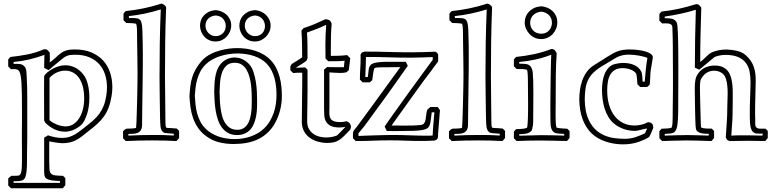

<svg xmlns="http://www.w3.org/2000/svg" viewBox="-20 -756 4226 1049"><path d="M255.9 -95.2Q259.8 -91.3 268.6 -86.2Q277.3 -81.1 288.6 -76.4Q299.8 -71.8 312.7 -68.6Q325.7 -65.4 337.9 -65.4Q361.8 -65.4 380.6 -77.4Q399.4 -89.4 412.6 -110.1Q425.8 -130.9 432.9 -158.7Q439.9 -186.5 439.9 -217.8Q439.9 -255.9 432.1 -284.4Q424.3 -313 410.4 -332Q396.5 -351.1 377.4 -360.6Q358.4 -370.1 335.9 -370.1Q313.5 -370.1 291.3 -360.4Q269 -350.6 250.5 -330.6V-99.1ZM221.2 -97.7Q221.2 -137.7 220.9 -177.5Q220.7 -217.3 220.7 -257.3Q220.7 -277.3 220.9 -297.1Q221.2 -316.9 221.2 -336.9Q221.2 -342.3 226.3 -348.4Q231.4 -354.5 238.5 -360.4Q245.6 -366.2 252.7 -370.8Q259.8 -375.5 263.7 -377.9Q300.8 -399.4 337.4 -399.4Q363.8 -399.4 388.4 -387.7Q413.1 -376 433.6 -351.1Q442.9 -340.3 449.5 -325.7Q456.1 -311 460.2 -294.2Q464.4 -277.3 466.3 -259.3Q468.3 -241.2 468.3 -223.1Q468.3 -198.2 465.1 -175.3Q461.9 -152.3 456.1 -134.3Q450.7 -117.2 441.9 -98.9Q433.1 -80.6 418 -68.4Q377.9 -36.6 334.5 -36.6Q305.2 -36.6 278.1 -49.3Q251 -62 227.5 -85.4ZM249 15.6V127Q249 153.8 250.2 169.2Q251.5 184.6 258.8 192.4Q266.1 200.2 281.2 202.1Q296.4 204.1 324.2 204.6Q330.1 211.4 336.9 217.3V255.9Q333 260.3 329.8 264.4Q326.7 268.6 322.8 272.5H40L24.9 257.3V218.8Q28.8 214.8 33 211.7Q37.1 208.5 41.5 204.6Q50.8 204.6 59.8 204.6Q68.8 204.6 78.6 203.6Q85.9 203.1 90.1 198Q94.2 192.9 96.4 181.6Q98.6 170.4 99.4 152.3Q100.1 134.3 100.1 107.9Q100.1 87.9 99.9 62.7Q99.6 37.6 99.6 6.3Q99.6 -14.6 99.6 -33Q99.6 -51.3 99.9 -68.6Q100.1 -85.9 100.1 -102.8Q100.1 -119.6 100.1 -137.7Q100.1 -194.3 99.6 -234.1Q99.1 -273.9 97.4 -300.5Q95.7 -327.1 92.8 -342.8Q89.8 -358.4 85.2 -366.2Q80.6 -374 74 -376.2Q67.4 -378.4 58.1 -378.4Q52.7 -378.4 48.3 -378.2Q43.9 -377.9 40 -377.9L24.9 -393.1V-431.2Q27.8 -435.1 30.8 -438.2Q33.7 -441.4 36.6 -444.8Q84 -449.7 129.4 -458.5Q174.8 -467.3 218.8 -486.3Q222.2 -486.3 225.6 -486.6Q229 -486.8 232.4 -486.8Q240.7 -481.9 244.1 -477.8Q247.6 -473.6 252 -468.3V-457.5Q252 -452.6 252 -451.2Q252 -449.7 252.2 -448.5Q252.4 -447.3 252.4 -445.8Q252.4 -444.3 252.4 -439.5V-428.7L251 -414.6Q257.3 -418.5 265.4 -425Q273.4 -431.6 280.8 -438.2Q288.1 -444.8 293.5 -449.7Q298.8 -454.6 298.8 -454.6Q308.6 -462.9 317.4 -468.8Q326.2 -474.6 336.4 -478.5Q346.7 -482.4 359.4 -484.1Q372.1 -485.8 388.7 -485.8Q440.9 -485.8 479.5 -469.5Q518.1 -453.1 543.5 -425.3Q568.8 -397.5 581.3 -359.9Q593.8 -322.3 593.8 -279.8Q593.8 -255.4 589.4 -229.5Q583.5 -194.3 573.2 -167.7Q563 -141.1 547.6 -119.6Q532.2 -98.1 511.2 -78.9Q490.2 -59.6 462.9 -39.1Q447.8 -27.3 430.2 -13.2Q412.6 1 394.5 10.3Q377.4 19 358.6 22.7Q339.8 26.4 320.8 26.4Q311.5 26.4 299.3 24.7Q287.1 22.9 275.9 21.2Q264.6 19.5 256.6 17.8Q248.5 16.1 247.6 16.1H247.1Q247.6 16.1 249 16.6Q252 17.6 254.4 18.1ZM242.2 -16.6Q260.7 -10.3 280.5 -6.3Q300.3 -2.4 320.8 -2.4Q341.3 -2.4 358.2 -7.8Q375 -13.2 389.9 -22Q404.8 -30.8 418.5 -41.5Q432.1 -52.2 446.3 -63Q470.2 -81.5 489.3 -98.4Q508.3 -115.2 522.5 -134.5Q536.6 -153.8 546.1 -177.5Q555.7 -201.2 560.5 -232.9Q562.5 -244.6 563.5 -256.3Q564.5 -268.1 564.5 -279.3Q564.5 -315.4 554.4 -347.7Q544.4 -379.9 523.2 -404.1Q502 -428.2 469 -442.6Q436 -457 389.6 -457Q376.5 -457 366.5 -455.8Q356.4 -454.6 348.4 -451.7Q340.3 -448.7 333.3 -444.3Q326.2 -439.9 318.4 -433.1Q306.2 -422.9 294.2 -413.1Q282.2 -403.3 269.5 -393.1Q263.7 -388.2 257.8 -382.6Q252 -377 245.1 -373Q239.3 -376 233.2 -378.9Q227.1 -381.8 221.2 -384.8Q221.7 -402.8 221.9 -420.7Q222.2 -438.5 222.7 -456.1Q181.2 -440.9 139.9 -431.2Q98.6 -421.4 54.2 -417.5V-407.2H72.8Q92.8 -407.2 103 -401.6Q113.3 -396 118.2 -387Q123 -377.9 124 -366.9Q125 -356 125.5 -345.2Q127.4 -314 128.2 -283Q128.9 -252 128.9 -221.2V4.9Q128.4 35.6 127.9 65.9Q127.4 96.2 127.4 127Q127.4 138.2 127 153.1Q126.5 168 124.8 182.1Q123 196.3 119.6 207.8Q116.2 219.2 110.4 224.1Q103.5 230 92.8 231.9Q82 233.9 70.8 233.9H54.2V243.2H307.6V232.9Q299.8 232.4 287.1 231.9Q274.4 231.4 261.7 229.5Q249 227.5 238.8 222.7Q228.5 217.8 224.6 208Q222.2 200.7 221.7 192.4Q221.2 184.1 221.2 176.8V-3.9Z M958.5 -41V-2Q954.6 2.4 951.4 6.6Q948.2 10.7 944.3 14.6Q911.1 12.7 878.7 12Q846.2 11.2 813 11.2Q776.4 11.2 740.2 12Q704.1 12.7 667.5 14.6L652.3 -0.5V-39.1Q657.7 -43.9 662.8 -48.6Q668 -53.2 676.3 -53.2Q681.6 -53.2 688.7 -53.5Q695.8 -53.7 702.4 -54Q709 -54.2 714.8 -55.2Q720.7 -56.2 723.6 -57.6Q724.6 -66.4 725.6 -89.1Q726.6 -111.8 727.3 -141.4Q728 -170.9 729 -204.1Q730 -237.3 730.5 -267.1Q731 -296.9 731.2 -320.3Q731.4 -343.8 731.4 -353.5Q731.4 -361.3 731.2 -380.6Q731 -399.9 730.7 -424.6Q730.5 -449.2 730 -476.3Q729.5 -503.4 729.2 -526.6Q729 -549.8 728.8 -565.9Q728.5 -582 728.5 -585Q728.5 -588.4 728.3 -594.2Q728 -600.1 727.5 -606.2Q727.1 -612.3 726.1 -617.9Q725.1 -623.5 723.1 -626.5Q710.4 -628.9 696.8 -629.6Q683.1 -630.4 669.9 -630.4L654.8 -645.5V-681.6Q657.7 -685.5 660.6 -688.7Q663.6 -691.9 666.5 -695.3Q716.8 -700.7 764.2 -710.4Q811.5 -720.2 860.4 -735.8Q860.8 -736.3 862.3 -736.3Q864.7 -736.3 868.9 -734.4Q873 -732.4 877.2 -729.2Q881.3 -726.1 884.5 -722.2Q887.7 -718.3 887.7 -714.4V-712.9Q883.8 -618.2 882.6 -524.7Q881.3 -431.2 881.3 -336.4Q881.3 -328.6 881.6 -309.8Q881.8 -291 882.1 -266.6Q882.3 -242.2 882.6 -214.6Q882.8 -187 883.1 -162.4Q883.3 -137.7 883.5 -118.7Q883.8 -99.6 883.8 -91.3Q883.8 -81.5 884.5 -72.5Q885.3 -63.5 888.2 -58.6Q890.1 -57.6 891.8 -57.6Q893.6 -57.6 895 -57.1Q907.2 -57.1 920.4 -55.7Q933.6 -54.2 945.8 -53.7ZM887.2 -28.8Q888.2 -28.8 889.6 -28.6Q891.1 -28.3 892.6 -28.3Q879.9 -28.3 872.6 -33.4Q865.2 -38.6 861.6 -46.9Q857.9 -55.2 856.9 -65.2Q856 -75.2 855.5 -85Q855 -91.3 854.5 -109.9Q854 -128.4 853.8 -153.8Q853.5 -179.2 853 -207.8Q852.5 -236.3 852.3 -262.2Q852.1 -288.1 851.8 -307.9Q851.6 -327.6 851.6 -335.4Q851.6 -428.2 853 -520Q854.5 -611.8 858.4 -704.6Q814.9 -690.9 772 -681.9Q729 -672.9 684.1 -668L684.6 -657.2Q690.4 -657.7 695.3 -657.7Q700.2 -657.7 705.1 -657.7Q726.1 -657.7 736.8 -653.3Q747.6 -648.9 752.2 -634.8Q756.8 -620.6 757.8 -593.3Q758.8 -565.9 759.8 -519.5Q759.8 -513.2 760 -496.8Q760.3 -480.5 760.3 -462.4Q760.3 -444.3 760.3 -428Q760.3 -411.6 760.3 -405.3Q760.3 -394 760 -368.7Q759.8 -343.3 759.3 -310.5Q758.8 -277.8 758.3 -241.5Q757.8 -205.1 757.3 -172.1Q756.8 -139.2 756.6 -113.3Q756.3 -87.4 756.3 -75.7Q756.3 -55.2 749.3 -44.7Q742.2 -34.2 731.2 -29.8Q720.2 -25.4 707 -24.9Q693.8 -24.4 681.6 -24.4V-15.1Q716.3 -17.1 750.2 -17.8Q784.2 -18.6 818.8 -18.6Q846.7 -18.6 874 -18.1Q901.4 -17.6 929.2 -15.6L929.7 -25.4Z M1374.5 -700.7Q1390.6 -699.2 1405.8 -692.6Q1420.9 -686 1432.6 -675Q1444.3 -664.1 1451.4 -648.9Q1458.5 -633.8 1458.5 -615.2Q1458.5 -598.6 1451.7 -583Q1444.8 -567.4 1433.1 -555.4Q1421.4 -543.5 1406 -536.4Q1390.6 -529.3 1373 -529.3Q1353.5 -529.3 1337.6 -536.6Q1321.8 -543.9 1310.8 -556.2Q1299.8 -568.4 1293.7 -584Q1287.6 -599.6 1287.6 -616.2Q1287.6 -630.4 1292.5 -644.5Q1297.4 -658.7 1307.6 -670.4Q1317.9 -682.1 1333.3 -690.2Q1348.6 -698.2 1369.6 -700.2ZM1373 -671.4Q1361.8 -670.4 1351.8 -666.5Q1341.8 -662.6 1334 -655.5Q1326.2 -648.4 1321.8 -638.4Q1317.4 -628.4 1317.4 -615.7Q1317.4 -605 1321.5 -594.5Q1325.7 -584 1333 -576.2Q1340.3 -568.4 1350.6 -563.5Q1360.8 -558.6 1373.5 -558.6Q1386.7 -558.6 1397 -563.2Q1407.2 -567.9 1414.1 -575.7Q1420.9 -583.5 1424.3 -593.3Q1427.7 -603 1427.7 -613.3Q1427.7 -623.5 1424.3 -633.5Q1420.9 -643.6 1414.3 -651.6Q1407.7 -659.7 1397.5 -665Q1387.2 -670.4 1373 -671.4ZM1159.7 -700.7Q1175.3 -699.2 1190.2 -693.1Q1205.1 -687 1216.8 -676.5Q1228.5 -666 1235.8 -650.9Q1243.2 -635.7 1243.2 -616.7Q1243.2 -600.1 1236.6 -584.2Q1230 -568.4 1218.8 -556.2Q1207.5 -543.9 1191.9 -536.6Q1176.3 -529.3 1158.2 -529.3Q1138.7 -529.3 1122.8 -536.6Q1106.9 -543.9 1095.9 -556.2Q1085 -568.4 1078.9 -584Q1072.8 -599.6 1072.8 -616.2Q1072.8 -630.4 1077.6 -644.5Q1082.5 -658.7 1092.8 -670.4Q1103 -682.1 1118.4 -690.2Q1133.8 -698.2 1154.8 -700.2ZM1158.2 -671.4Q1147 -670.4 1137 -666.5Q1127 -662.6 1119.1 -655.5Q1111.3 -648.4 1106.9 -638.4Q1102.5 -628.4 1102.5 -615.7Q1102.5 -605 1106.7 -594.5Q1110.8 -584 1118.2 -576.2Q1125.5 -568.4 1135.7 -563.5Q1146 -558.6 1158.7 -558.6Q1171.9 -558.6 1182.1 -563.5Q1192.4 -568.4 1199.5 -576.2Q1206.5 -584 1210 -594Q1213.4 -604 1213.4 -614.7Q1213.4 -635.3 1200 -652.1Q1186.5 -668.9 1158.2 -671.4ZM1179.7 -255.9Q1180.2 -237.8 1180.9 -215.1Q1181.6 -192.4 1184.6 -169.2Q1187.5 -146 1193.1 -124Q1198.7 -102.1 1209.5 -85Q1220.2 -67.9 1236.3 -57.4Q1252.4 -46.9 1276.4 -46.9Q1295.4 -46.9 1308.6 -54.4Q1321.8 -62 1330.6 -74.5Q1339.4 -86.9 1344.2 -103.3Q1349.1 -119.6 1351.8 -137.2Q1354.5 -154.8 1355 -172.1Q1355.5 -189.5 1355.5 -204.1Q1355.5 -221.7 1355 -243.9Q1354.5 -266.1 1351.8 -289.6Q1349.1 -313 1343.3 -335Q1337.4 -356.9 1327.1 -374.5Q1316.9 -392.1 1301.3 -402.6Q1285.6 -413.1 1262.7 -413.1Q1232.9 -413.1 1216.3 -396.7Q1199.7 -380.4 1191.9 -356.2Q1184.1 -332 1182.1 -304.9Q1180.2 -277.8 1179.7 -255.9ZM1150.4 -254.4Q1150.9 -272 1151.6 -291.5Q1152.3 -311 1155.3 -330.6Q1158.2 -350.1 1164.3 -368.2Q1170.4 -386.2 1181.6 -401.4Q1197.3 -421.9 1218 -431.9Q1238.8 -441.9 1261.2 -441.9Q1282.7 -441.9 1303.2 -433.1Q1323.7 -424.3 1339.8 -406.7Q1355.5 -390.6 1364.3 -364.5Q1373 -338.4 1377.7 -309.8Q1382.3 -281.2 1383.5 -253.4Q1384.8 -225.6 1384.8 -205.6Q1384.8 -188 1384.3 -169.4Q1383.8 -150.9 1381.1 -132.6Q1378.4 -114.3 1373.3 -96.7Q1368.2 -79.1 1358.9 -63.5Q1345.2 -40 1323.2 -29.1Q1301.3 -18.1 1276.4 -18.1Q1247.1 -18.1 1226.6 -29.3Q1206.1 -40.5 1192.1 -59.6Q1178.2 -78.6 1170.2 -103Q1162.1 -127.4 1158 -153.6Q1153.8 -179.7 1152.3 -206.1Q1150.9 -232.4 1150.4 -254.4ZM1015.1 -231Q1017.1 -261.7 1020.3 -287.4Q1023.4 -313 1030.8 -335.7Q1038.1 -358.4 1050.8 -380.4Q1063.5 -402.3 1084 -425.8Q1093.8 -436.5 1106 -445.3Q1118.2 -454.1 1131.8 -461.2Q1145.5 -468.3 1159.9 -473.4Q1174.3 -478.5 1188 -481.9Q1208.5 -487.3 1230.7 -490.2Q1252.9 -493.2 1276.4 -493.2Q1301.8 -493.2 1327.4 -489.5Q1353 -485.8 1376.7 -477.8Q1400.4 -469.7 1421.4 -457.3Q1442.4 -444.8 1459 -427.2Q1477.5 -407.7 1489.3 -384.3Q1501 -360.8 1507.8 -335.4Q1514.6 -310.1 1517.3 -283.4Q1520 -256.8 1520 -231.4Q1520 -163.6 1492.2 -102.5Q1474.6 -64 1449.5 -38.3Q1424.3 -12.7 1394 2.7Q1363.8 18.1 1328.6 24.4Q1293.5 30.8 1255.9 30.8Q1216.3 30.8 1178.2 21.7Q1140.1 12.7 1106.9 -11.7Q1079.6 -31.7 1062.5 -56.6Q1045.4 -81.5 1035.4 -109.6Q1025.4 -137.7 1021 -168.5Q1016.6 -199.2 1015.1 -231ZM1044.4 -232.4Q1045.9 -208.5 1048.3 -184.8Q1050.8 -161.1 1056.6 -138.7Q1062.5 -116.2 1072.8 -95.2Q1083 -74.2 1100.1 -56.2Q1114.3 -41 1132.6 -29.8Q1150.9 -18.6 1171.6 -11Q1192.4 -3.4 1215.1 0.2Q1237.8 3.9 1261.2 3.9Q1284.2 3.9 1307.1 0.2Q1330.1 -3.4 1351.1 -11Q1372.1 -18.6 1390.9 -29.8Q1409.7 -41 1424.3 -55.7Q1442.9 -74.2 1455.3 -95.7Q1467.8 -117.2 1475.8 -140.6Q1483.9 -164.1 1487.3 -188.7Q1490.7 -213.4 1490.7 -238.3Q1490.7 -260.3 1488.3 -283.2Q1485.8 -306.2 1480 -328.1Q1474.1 -350.1 1463.9 -370.4Q1453.6 -390.6 1438 -407.2Q1424.3 -421.9 1406.5 -432.4Q1388.7 -442.9 1367.7 -450Q1346.7 -457 1323.7 -460.4Q1300.8 -463.9 1277.3 -463.9Q1252.4 -463.9 1228 -460Q1203.6 -456.1 1181.2 -448.7Q1158.7 -441.4 1139.2 -430.4Q1119.6 -419.4 1105 -405.3Q1086.4 -387.2 1075.2 -366.5Q1064 -345.7 1057.6 -323Q1051.3 -300.3 1048.3 -276.1Q1045.4 -252 1043.9 -227.5Z M1566.4 -372.1V-394Q1568.4 -397 1570.1 -400.1Q1571.8 -403.3 1573.7 -406.2Q1586.4 -414.6 1602.1 -423.8Q1617.7 -433.1 1630.9 -442.9Q1630.9 -480 1630.1 -516.1Q1629.4 -552.2 1627 -588.9Q1629.9 -592.8 1632.8 -595.9Q1635.7 -599.1 1638.7 -602.5Q1669.9 -612.3 1699 -624.5Q1728 -636.7 1757.8 -650.9Q1762.7 -650.4 1767.8 -649.7Q1772.9 -648.9 1777.6 -646.5Q1782.2 -644 1786.1 -639.2Q1790 -634.3 1792 -625.5Q1789.1 -593.3 1788.3 -561.5Q1787.6 -529.8 1787.6 -497.6V-450.7Q1810.1 -450.7 1832 -451.4Q1854 -452.1 1876.5 -455.1Q1885.3 -446.8 1893.6 -438Q1891.6 -421.4 1889.6 -405Q1887.7 -388.7 1885.3 -372.1Q1881.8 -369.1 1878.7 -366.2Q1875.5 -363.3 1871.6 -360.4H1870.1Q1855 -357.4 1839.4 -357.4Q1824.2 -357.4 1809.3 -358.6Q1794.4 -359.9 1779.8 -360.4V-163.6Q1779.8 -159.2 1779.5 -153.8Q1779.3 -148.4 1779.3 -142.6Q1779.3 -128.9 1781.5 -118.9Q1783.7 -108.9 1790.3 -102.3Q1796.9 -95.7 1808.6 -92.3Q1820.3 -88.9 1838.9 -88.9Q1847.7 -88.9 1856.4 -90.3Q1865.2 -91.8 1874 -93.8Q1880.4 -90.8 1884.3 -88.1Q1888.2 -85.4 1890.4 -82.5Q1892.6 -79.6 1894.3 -75.7Q1896 -71.8 1897.9 -65.9Q1897 -61.5 1896 -57.1Q1895 -52.7 1894 -48.3Q1874.5 -27.3 1860.4 -13.4Q1846.2 0.5 1833 9Q1819.8 17.6 1804.7 21.2Q1789.6 24.9 1767.6 24.9Q1743.2 24.9 1718.5 18.3Q1693.8 11.7 1673.8 -2.2Q1653.8 -16.1 1641.4 -38.3Q1628.9 -60.5 1628.9 -91.8Q1628.9 -97.2 1629.2 -113.8Q1629.4 -130.4 1629.6 -152.6Q1629.9 -174.8 1630.1 -199.5Q1630.4 -224.1 1630.6 -245.4Q1630.9 -266.6 1631.1 -281.7Q1631.3 -296.9 1631.3 -299.8V-358.4Q1636.7 -358.4 1631.3 -358.6Q1626 -358.9 1618.7 -358.9Q1609.4 -358.9 1600.3 -358.4Q1591.3 -357.9 1581.5 -356.9ZM1647.5 -387.7Q1653.3 -380.9 1660.2 -375V-254.4Q1660.2 -249.5 1659.9 -237.1Q1659.7 -224.6 1659.7 -208.3Q1659.7 -191.9 1659.2 -173.8Q1658.7 -155.8 1658.7 -139.4Q1658.7 -123 1658.4 -110.6Q1658.2 -98.1 1658.2 -93.3Q1658.2 -69.3 1667.5 -52.5Q1676.8 -35.6 1691.4 -25.1Q1706.1 -14.6 1724.6 -9.8Q1743.2 -4.9 1761.7 -4.9Q1793.9 -4.9 1821.8 -16.1Q1834 -27.3 1845 -39.3Q1856 -51.3 1867.2 -63Q1852.1 -59.6 1835.4 -59.6Q1803.2 -59.6 1786.1 -68.6Q1769 -77.6 1761 -92.3Q1752.9 -106.9 1751.7 -125.2Q1750.5 -143.6 1750.5 -162.1V-375.5Q1754.4 -379.4 1758.5 -382.6Q1762.7 -385.7 1767.1 -389.6Q1791 -389.2 1814.2 -388.9Q1837.4 -388.7 1858.9 -388.7Q1859.9 -396.5 1860.1 -400.1Q1860.4 -403.8 1860.6 -406.5Q1860.8 -409.2 1861.3 -412.8Q1861.8 -416.5 1862.8 -424.3Q1840.3 -421.9 1818.1 -421.6Q1795.9 -421.4 1773.4 -421.4L1758.3 -436.5Q1758.3 -455.1 1758.1 -473.4Q1757.8 -491.7 1757.8 -510.3Q1757.8 -538.1 1758.8 -565.4Q1759.8 -592.8 1762.2 -620.6Q1735.8 -607.9 1710.2 -597.7Q1684.6 -587.4 1657.2 -578.1Q1659.7 -542.5 1659.9 -507.8Q1660.2 -473.1 1660.2 -438Q1658.7 -434.6 1657.5 -431.4Q1656.2 -428.2 1654.8 -424.8Q1641.1 -413.6 1625.7 -404.3Q1610.4 -395 1595.7 -385.7Z M2331.5 -171.4H2371.6Q2374.5 -167 2377.7 -162.6Q2380.9 -158.2 2383.8 -153.8Q2383.3 -150.4 2382.6 -140.6Q2381.8 -130.9 2380.9 -118.2Q2379.9 -105.5 2378.7 -90.8Q2377.4 -76.2 2376.5 -63.5Q2375.5 -50.8 2374.8 -41Q2374 -31.2 2373.5 -27.8Q2373 -21.5 2373.3 -15.4Q2373.5 -9.3 2372.3 -4.2Q2371.1 1 2367.4 4.9Q2363.8 8.8 2355.5 11.7Q2336.4 13.2 2317.4 13.7Q2298.3 14.2 2279.8 14.2Q2237.3 14.2 2195.6 12.5Q2153.8 10.7 2110.8 10.7Q2064 10.7 2017.6 12.7Q1971.2 14.6 1923.8 14.6L1908.7 -0.5Q1908.7 -5.9 1908.4 -11.5Q1908.2 -17.1 1908.2 -22.5Q1908.2 -37.1 1915 -45.4Q1921.9 -53.7 1929.2 -63Q1932.1 -66.9 1942.9 -81.5Q1953.6 -96.2 1969.2 -117.4Q1984.9 -138.7 2004.2 -165Q2023.4 -191.4 2043.5 -219Q2063.5 -246.6 2083.3 -273.7Q2103 -300.8 2119.9 -324Q2136.7 -347.2 2149.2 -364.3Q2161.6 -381.3 2167 -389.2Q2139.2 -389.2 2111.8 -388.7Q2084.5 -388.2 2056.2 -388.2Q2047.9 -388.2 2039.1 -387.2Q2030.3 -386.2 2023.9 -382.3Q2026.9 -385.3 2027.8 -386.7Q2024.4 -381.8 2022.2 -373Q2020 -364.3 2018.6 -354.2Q2017.1 -344.2 2016.1 -334.5Q2015.1 -324.7 2013.7 -317.9Q2010.3 -314.9 2007.1 -312Q2003.9 -309.1 2000 -306.2H1961.4L1946.3 -321.3Q1946.3 -350.1 1948.2 -378.2Q1950.2 -406.2 1950.2 -435.1Q1950.2 -440.4 1950.2 -445.3Q1950.2 -450.2 1949.7 -455.6Q1950.7 -458 1951.4 -460Q1952.1 -461.9 1953.1 -464.4L1957.5 -468.8Q1960.9 -470.2 1964.1 -471.4Q1967.3 -472.7 1970.7 -474.1Q2036.1 -474.1 2100.1 -472.2Q2164.1 -470.2 2229.5 -470.2Q2262.7 -470.2 2295.4 -471.4Q2328.1 -472.7 2360.8 -473.6Q2366.7 -466.8 2373.5 -460.9Q2373.5 -453.6 2373.8 -446.5Q2374 -439.5 2374 -432.1Q2374 -428.2 2373.8 -423.8Q2373.5 -419.4 2371.6 -417Q2371.1 -416.5 2365 -408.4Q2358.9 -400.4 2350.3 -388.7Q2341.8 -377 2331.5 -363.3Q2321.3 -349.6 2312.3 -337.9Q2303.2 -326.2 2297.1 -317.9Q2291 -309.6 2290 -308.1Q2285.6 -302.2 2275.9 -288.6Q2266.1 -274.9 2253.2 -257.1Q2240.2 -239.3 2225.3 -218.5Q2210.4 -197.8 2195.6 -176.8Q2180.7 -155.8 2166.7 -136.5Q2152.8 -117.2 2142.3 -102.5Q2131.8 -87.9 2125.7 -79.1Q2119.6 -70.3 2120.1 -70.3Q2133.3 -70.3 2141.1 -70.3Q2148.9 -70.3 2155.8 -70.1Q2162.6 -69.8 2170.7 -69.8Q2178.7 -69.8 2191.9 -69.8Q2213.9 -69.8 2235.8 -70.3Q2257.8 -70.8 2278.3 -73.2Q2292 -74.7 2297.6 -83Q2303.2 -91.3 2305.4 -103.3Q2307.6 -115.2 2308.8 -129.6Q2310.1 -144 2314.9 -157.2ZM2338.9 -142.1Q2335 -118.2 2333.5 -101.1Q2332 -84 2327.9 -72.8Q2323.7 -61.5 2314.2 -54.9Q2304.7 -48.3 2285.2 -45.2Q2265.6 -42 2233.2 -41Q2200.7 -40 2150.4 -40Q2136.2 -40 2123 -40Q2109.9 -40 2093.3 -40.5Q2090.3 -46.4 2087.4 -52.5Q2084.5 -58.6 2081.5 -64.5Q2085.4 -70.8 2097.2 -87.9Q2108.9 -105 2126.2 -128.9Q2143.6 -152.8 2164.3 -182.1Q2185.1 -211.4 2207 -241.7Q2229 -272 2250.7 -301.8Q2272.5 -331.5 2291 -356.9Q2309.6 -382.3 2323.5 -401.4Q2337.4 -420.4 2344.2 -429.2V-444.3Q2314.5 -443.4 2285.2 -442.1Q2255.9 -440.9 2226.1 -440.9Q2164.1 -440.9 2102.8 -442.9Q2041.5 -444.8 1979.5 -444.8Q1979.5 -417 1978 -390.1Q1976.6 -363.3 1975.6 -335.4H1989.3Q1992.2 -351.1 1992.9 -363Q1993.7 -375 1996.1 -384.3Q1998.5 -393.6 2003.9 -400.1Q2009.3 -406.7 2021.2 -410.6Q2033.2 -414.6 2053.5 -416.5Q2073.7 -418.5 2105 -418.5H2197.3Q2199.7 -413.1 2202.4 -407.5Q2205.1 -401.9 2208 -396.5Q2166.5 -337.9 2126 -280.5Q2085.4 -223.1 2043 -166Q2017.1 -130.9 1991.9 -95.5Q1966.8 -60.1 1938 -27.3L1939 -12.7Q1941.4 -13.2 1954.1 -13.9Q1966.8 -14.6 1985.4 -15.1Q2003.9 -15.6 2025.4 -16.4Q2046.9 -17.1 2066.4 -17.6Q2085.9 -18.1 2101.3 -18.3Q2116.7 -18.6 2122.6 -18.6Q2171.4 -18.6 2220.2 -16.6Q2269 -14.6 2317.4 -14.6Q2323.2 -14.6 2329.8 -14.9Q2336.4 -15.1 2343.8 -15.6Q2344.2 -25.4 2345.2 -40.8Q2346.2 -56.2 2347.4 -73.7Q2348.6 -91.3 2350.3 -109.1Q2352.1 -127 2353.5 -142.1Z M2739.3 -41V-2Q2735.4 2.4 2732.2 6.6Q2729 10.7 2725.1 14.6Q2691.9 12.7 2659.4 12Q2627 11.2 2593.8 11.2Q2557.1 11.2 2521 12Q2484.9 12.7 2448.2 14.6L2433.1 -0.5V-39.1Q2438.5 -43.9 2443.6 -48.6Q2448.7 -53.2 2457 -53.2Q2462.4 -53.2 2469.5 -53.5Q2476.6 -53.7 2483.2 -54Q2489.7 -54.2 2495.6 -55.2Q2501.5 -56.2 2504.4 -57.6Q2505.4 -66.4 2506.3 -89.1Q2507.3 -111.8 2508.1 -141.4Q2508.8 -170.9 2509.8 -204.1Q2510.7 -237.3 2511.2 -267.1Q2511.7 -296.9 2512 -320.3Q2512.2 -343.8 2512.2 -353.5Q2512.2 -361.3 2512 -380.6Q2511.7 -399.9 2511.5 -424.6Q2511.2 -449.2 2510.7 -476.3Q2510.3 -503.4 2510 -526.6Q2509.8 -549.8 2509.5 -565.9Q2509.3 -582 2509.3 -585Q2509.3 -588.4 2509 -594.2Q2508.8 -600.1 2508.3 -606.2Q2507.8 -612.3 2506.8 -617.9Q2505.9 -623.5 2503.9 -626.5Q2491.2 -628.9 2477.5 -629.6Q2463.9 -630.4 2450.7 -630.4L2435.5 -645.5V-681.6Q2438.5 -685.5 2441.4 -688.7Q2444.3 -691.9 2447.3 -695.3Q2497.6 -700.7 2544.9 -710.4Q2592.3 -720.2 2641.1 -735.8Q2641.6 -736.3 2643.1 -736.3Q2645.5 -736.3 2649.7 -734.4Q2653.8 -732.4 2658 -729.2Q2662.1 -726.1 2665.3 -722.2Q2668.5 -718.3 2668.5 -714.4V-712.9Q2664.6 -618.2 2663.3 -524.7Q2662.1 -431.2 2662.1 -336.4Q2662.1 -328.6 2662.4 -309.8Q2662.6 -291 2662.8 -266.6Q2663.1 -242.2 2663.3 -214.6Q2663.6 -187 2663.8 -162.4Q2664.1 -137.7 2664.3 -118.7Q2664.6 -99.6 2664.6 -91.3Q2664.6 -81.5 2665.3 -72.5Q2666 -63.5 2668.9 -58.6Q2670.9 -57.6 2672.6 -57.6Q2674.3 -57.6 2675.8 -57.1Q2688 -57.1 2701.2 -55.7Q2714.4 -54.2 2726.6 -53.7ZM2668 -28.8Q2668.9 -28.8 2670.4 -28.6Q2671.9 -28.3 2673.3 -28.3Q2660.6 -28.3 2653.3 -33.4Q2646 -38.6 2642.3 -46.9Q2638.7 -55.2 2637.7 -65.2Q2636.7 -75.2 2636.2 -85Q2635.7 -91.3 2635.3 -109.9Q2634.8 -128.4 2634.5 -153.8Q2634.3 -179.2 2633.8 -207.8Q2633.3 -236.3 2633.1 -262.2Q2632.8 -288.1 2632.6 -307.9Q2632.3 -327.6 2632.3 -335.4Q2632.3 -428.2 2633.8 -520Q2635.3 -611.8 2639.2 -704.6Q2595.7 -690.9 2552.7 -681.9Q2509.8 -672.9 2464.8 -668L2465.3 -657.2Q2471.2 -657.7 2476.1 -657.7Q2481 -657.7 2485.8 -657.7Q2506.8 -657.7 2517.6 -653.3Q2528.3 -648.9 2533 -634.8Q2537.6 -620.6 2538.6 -593.3Q2539.6 -565.9 2540.5 -519.5Q2540.5 -513.2 2540.8 -496.8Q2541 -480.5 2541 -462.4Q2541 -444.3 2541 -428Q2541 -411.6 2541 -405.3Q2541 -394 2540.8 -368.7Q2540.5 -343.3 2540 -310.5Q2539.6 -277.8 2539.1 -241.5Q2538.6 -205.1 2538.1 -172.1Q2537.6 -139.2 2537.4 -113.3Q2537.1 -87.4 2537.1 -75.7Q2537.1 -55.2 2530 -44.7Q2522.9 -34.2 2512 -29.8Q2501 -25.4 2487.8 -24.9Q2474.6 -24.4 2462.4 -24.4V-15.1Q2497.1 -17.1 2531 -17.8Q2564.9 -18.6 2599.6 -18.6Q2627.4 -18.6 2654.8 -18.1Q2682.1 -17.6 2710 -15.6L2710.4 -25.4Z M2787.6 -0.5V-36.6Q2790.5 -40.5 2793.5 -43.7Q2796.4 -46.9 2799.3 -50.3Q2813.5 -51.3 2829.3 -51.8Q2845.2 -52.2 2858.9 -57.6L2860.4 -62Q2860.8 -63.5 2861.3 -64.5Q2861.3 -63.5 2860.6 -60.8Q2859.9 -58.1 2858.9 -58.1Q2860.4 -58.1 2861.3 -65.7Q2862.3 -73.2 2863 -85.7Q2863.8 -98.1 2864.3 -113.8Q2864.7 -129.4 2865 -145.5Q2865.2 -161.6 2865.2 -176.5Q2865.2 -191.4 2865.2 -202.1Q2865.2 -229.5 2864.7 -255.1Q2864.3 -280.8 2864.3 -309.1Q2864.3 -318.4 2864 -328.4Q2863.8 -338.4 2863.3 -347.7Q2862.8 -356.9 2861.8 -364.3Q2860.8 -371.6 2858.9 -375Q2845.2 -378.4 2831.1 -378.7Q2816.9 -378.9 2802.7 -378.9L2787.6 -394V-431.2Q2790.5 -435.1 2793.5 -438.2Q2796.4 -441.4 2799.3 -444.8Q2825.2 -447.8 2849.6 -451.4Q2874 -455.1 2897.7 -460.2Q2921.4 -465.3 2944.8 -472.2Q2968.3 -479 2992.7 -488.3Q3005.4 -488.3 3011.2 -481.4Q3017.1 -474.6 3021.5 -464.8Q3017.6 -405.8 3016.8 -348.6Q3016.1 -291.5 3016.1 -232.9Q3016.1 -217.8 3016.1 -205.8Q3016.1 -193.8 3015.9 -181.2Q3015.6 -168.5 3015.6 -152.8Q3015.6 -137.2 3015.6 -115.2Q3015.6 -98.6 3016.6 -82.8Q3017.6 -66.9 3021 -58.6Q3022 -58.6 3022 -58.1Q3036.1 -55.2 3050.5 -54.4Q3064.9 -53.7 3079.1 -52.7Q3085 -45.9 3091.8 -40V-2Q3087.9 2.4 3084.7 6.6Q3081.5 10.7 3077.6 14.6Q3040 13.7 3002.4 12.7Q2964.8 11.7 2926.8 11.7Q2865.2 11.7 2802.7 14.6ZM2935.5 -17.6Q2967.8 -17.6 2999.3 -16.8Q3030.8 -16.1 3062.5 -15.1V-24.4Q3043.9 -25.4 3029.8 -26.4Q3015.6 -27.3 3006.1 -33.9Q2996.6 -40.5 2991.9 -54.9Q2987.3 -69.3 2987.3 -97.2Q2987.3 -117.2 2987.1 -136.7Q2986.8 -156.2 2986.8 -175.8Q2986.8 -181.6 2987.1 -202.1Q2987.3 -222.7 2987.5 -250.7Q2987.8 -278.8 2988.3 -311Q2988.8 -343.3 2989.3 -372.6Q2989.7 -401.9 2990.5 -424.8Q2991.2 -447.8 2991.7 -457Q2949.2 -440.4 2905.8 -430.9Q2862.3 -421.4 2816.9 -417.5V-408.2Q2834 -407.7 2847.9 -407Q2861.8 -406.2 2871.6 -399.7Q2881.3 -393.1 2886.7 -377.9Q2892.1 -362.8 2892.1 -333Q2892.1 -329.6 2892.6 -326.2Q2893.1 -322.8 2893.1 -318.8Q2893.1 -319.8 2893.3 -311Q2893.6 -302.2 2893.6 -290Q2893.6 -277.8 2893.8 -264.9Q2894 -252 2894 -243.7Q2894 -205.6 2893.6 -168.5Q2893.1 -131.3 2893.1 -93.8Q2893.1 -84.5 2892.3 -75.2Q2891.6 -65.9 2888.7 -58.1Q2888.2 -44.9 2880.4 -38.1Q2872.6 -31.2 2861.6 -27.8Q2850.6 -24.4 2838.4 -23.9Q2826.2 -23.4 2816.9 -22.5V-14.6ZM2938 -721.7Q2954.6 -720.2 2970.2 -713.9Q2985.8 -707.5 2998 -696.3Q3010.3 -685.1 3017.6 -669.4Q3024.9 -653.8 3024.9 -633.3Q3024.9 -615.7 3018.3 -599.4Q3011.7 -583 3000 -570.3Q2988.3 -557.6 2971.9 -550Q2955.6 -542.5 2936.5 -542.5Q2917.5 -542.5 2901.1 -550Q2884.8 -557.6 2872.8 -570.3Q2860.8 -583 2853.8 -599.4Q2846.7 -615.7 2846.7 -633.3Q2846.7 -650.4 2853 -665.8Q2859.4 -681.2 2870.8 -692.9Q2882.3 -704.6 2898.2 -712.2Q2914.1 -719.7 2933.1 -721.2ZM2936.5 -692.4Q2921.4 -690.9 2910.2 -685.3Q2898.9 -679.7 2891.4 -671.4Q2883.8 -663.1 2880.1 -652.6Q2876.5 -642.1 2876.5 -631.3Q2876.5 -620.1 2880.4 -609.4Q2884.3 -598.6 2891.8 -590.3Q2899.4 -582 2910.9 -576.9Q2922.4 -571.8 2937 -571.8Q2951.2 -571.8 2962.2 -576.9Q2973.1 -582 2980.5 -590.6Q2987.8 -599.1 2991.7 -609.9Q2995.6 -620.6 2995.6 -631.8Q2995.6 -642.6 2991.9 -652.8Q2988.3 -663.1 2981 -671.4Q2973.6 -679.7 2962.6 -685.3Q2951.7 -690.9 2936.5 -692.4Z M3549.3 -57.1Q3543.9 -44.9 3539.1 -33Q3534.2 -21 3527.8 -9.8Q3525.9 -6.3 3517.3 -1.7Q3508.8 2.9 3498.5 7.6Q3488.3 12.2 3478.3 15.9Q3468.3 19.5 3463.9 21Q3427.2 32.7 3383.8 32.7Q3343.8 32.7 3304.7 22.2Q3265.6 11.7 3235.4 -8.8Q3210.4 -25.9 3193.4 -48.8Q3176.3 -71.8 3165.5 -98.6Q3154.8 -125.5 3149.9 -154.8Q3145 -184.1 3145 -213.4Q3145 -238.3 3148.7 -264.9Q3152.3 -291.5 3161.1 -316.2Q3169.9 -340.8 3185.1 -362.3Q3200.2 -383.8 3223.1 -398.4Q3226.1 -400.4 3237.1 -407.2Q3248 -414.1 3260.7 -422.1Q3273.4 -430.2 3284.4 -437Q3295.4 -443.8 3298.3 -445.8Q3314.9 -456.5 3328.9 -464.1Q3342.8 -471.7 3356.7 -476.6Q3370.6 -481.4 3386 -483.6Q3401.4 -485.8 3420.9 -485.8Q3440.4 -485.8 3462.4 -483.4Q3484.4 -481 3503.2 -475.8Q3522 -470.7 3534.4 -462.4Q3546.9 -454.1 3546.9 -442.4Q3546.9 -441.4 3546.6 -440.9Q3546.4 -440.4 3546.4 -439.5Q3543.9 -418.9 3539.8 -398.4Q3535.6 -377.9 3533.7 -357.4Q3532.7 -341.3 3532.2 -325Q3531.7 -308.6 3529.3 -292.5Q3525.9 -289.6 3522.7 -286.6Q3519.5 -283.7 3515.6 -280.8H3477.5L3462.4 -295.9Q3461.4 -310.1 3460.4 -324.7Q3459.5 -339.4 3456.1 -353.5Q3445.3 -368.7 3424.6 -376.2Q3403.8 -383.8 3381.8 -383.8Q3356.4 -383.8 3339.8 -374Q3323.2 -364.3 3314 -347.7Q3304.7 -331.1 3301 -309.1Q3297.4 -287.1 3297.4 -262.7Q3297.4 -219.2 3307.6 -183.8Q3317.9 -148.4 3337.4 -123Q3356.9 -97.7 3384.5 -84Q3412.1 -70.3 3446.8 -70.3Q3465.3 -70.3 3484.1 -74.7Q3502.9 -79.1 3520 -88.4Q3524.4 -87.9 3527.8 -87.6Q3531.2 -87.4 3534.2 -86.2Q3537.1 -85 3540 -82.5Q3543 -80.1 3546.9 -74.7ZM3506.8 -52.7Q3502 -52.2 3494.9 -50.3Q3487.8 -48.3 3480 -46.4Q3472.2 -44.4 3463.9 -42.7Q3455.6 -41 3448.2 -41Q3418.9 -41 3391.1 -50Q3363.3 -59.1 3339.4 -77.1Q3318.8 -92.8 3305.4 -114.5Q3292 -136.2 3283.9 -161.1Q3275.9 -186 3272.5 -212.6Q3269 -239.3 3269 -264.6Q3269 -286.1 3272.2 -308.8Q3275.4 -331.5 3283.4 -351.6Q3291.5 -371.6 3305.2 -386.2Q3318.8 -400.9 3339.8 -406.2Q3350.1 -408.7 3361.6 -410.4Q3373 -412.1 3385.7 -412.1Q3400.4 -412.1 3414.8 -409.7Q3429.2 -407.2 3442.1 -401.9Q3455.1 -396.5 3465.6 -387.7Q3476.1 -378.9 3482.9 -366.2Q3485.4 -362.3 3486.8 -355Q3488.3 -347.7 3489 -339.4Q3489.7 -331.1 3490.2 -323Q3490.7 -314.9 3490.7 -310.1H3502.4Q3502.9 -314 3504.2 -329.3Q3505.4 -344.7 3507.3 -364.5Q3509.3 -384.3 3511.7 -404.8Q3514.2 -425.3 3517.1 -439.5Q3508.3 -443.4 3496.6 -446.5Q3484.9 -449.7 3471.4 -452.1Q3458 -454.6 3443.8 -456.1Q3429.7 -457.5 3416 -457.5Q3397.9 -457.5 3384 -454.6Q3370.1 -451.7 3358.6 -446.8Q3347.2 -441.9 3336.7 -435.3Q3326.2 -428.7 3314.9 -421.9Q3299.3 -412.1 3283 -402.8Q3266.6 -393.6 3251.2 -382.8Q3235.8 -372.1 3222.2 -359.4Q3208.5 -346.7 3198.7 -329.6Q3183.1 -303.2 3179 -272Q3174.8 -240.7 3174.8 -212.4Q3174.8 -182.6 3180.2 -153.3Q3185.5 -124 3197.8 -98.1Q3210 -72.3 3230 -51.5Q3250 -30.8 3279.3 -17.6Q3306.6 -5.4 3335.7 -1.5Q3364.7 2.4 3394 2.4Q3423.8 2.4 3450.7 -6.3Q3477.5 -15.1 3503.9 -27.8Q3506.3 -33.2 3507.6 -35.9Q3508.8 -38.6 3509.8 -40.8Q3510.7 -43 3512 -45.7Q3513.2 -48.3 3515.6 -53.7Z M4174.8 -40.5V-2Q4170.9 2.4 4167.7 6.6Q4164.6 10.7 4160.6 14.6Q4114.7 13.2 4068.8 13.2Q4017.6 13.2 3965.3 14.6Q3962.4 13.2 3959.2 11.7Q3956.1 10.3 3953.1 8.3L3951.7 6.8Q3949.7 3.9 3948.2 0.7Q3946.8 -2.4 3945.3 -5.4Q3948.2 -48.3 3950.9 -88.6Q3953.6 -128.9 3953.6 -171.4Q3953.6 -188.5 3954.6 -207.5Q3955.6 -226.6 3955.6 -247.1Q3955.6 -267.6 3953.6 -287.8Q3951.7 -308.1 3945.8 -326.2Q3939 -348.1 3921.1 -358.9Q3903.3 -369.6 3882.3 -369.6Q3833 -369.6 3808.1 -320.3Q3805.7 -310.5 3804.9 -300.3Q3804.2 -290 3804.2 -278.8Q3804.2 -272.5 3804.4 -256.1Q3804.7 -239.7 3805.2 -219Q3805.7 -198.2 3806.2 -175.3Q3806.6 -152.3 3807.4 -132.1Q3808.1 -111.8 3808.3 -96.7Q3808.6 -81.5 3809.1 -76.7Q3809.1 -74.7 3809.3 -68.6Q3809.6 -62.5 3811 -60.1L3812.5 -58.6Q3818.4 -56.2 3825.9 -55.2Q3833.5 -54.2 3841.6 -53.7Q3849.6 -53.2 3856.7 -53.5Q3863.8 -53.7 3868.7 -53.2Q3874.5 -46.4 3881.3 -40.5V-2Q3877.4 2.4 3874.3 6.6Q3871.1 10.7 3867.2 14.6Q3834 13.7 3801.3 12.5Q3768.6 11.2 3735.4 11.2Q3700.7 11.2 3666.7 12.5Q3632.8 13.7 3597.7 14.6L3582.5 -0.5V-39.1Q3585.4 -43 3588.4 -46.1Q3591.3 -49.3 3594.2 -52.7Q3607.4 -53.7 3621.1 -54Q3634.8 -54.2 3647.9 -57.6L3648.4 -58.1Q3650.9 -62 3652.1 -67.9Q3653.3 -73.7 3653.8 -79.8Q3654.3 -85.9 3654.5 -91.8Q3654.8 -97.7 3654.8 -102.1Q3655.3 -107.9 3655.3 -123.5Q3655.3 -139.2 3655.5 -159.7Q3655.8 -180.2 3656 -203.4Q3656.2 -226.6 3656.5 -247.8Q3656.7 -269 3656.7 -286.1Q3656.7 -303.2 3656.7 -311.5Q3656.7 -320.3 3656.7 -341.1Q3656.7 -361.8 3656.5 -389.2Q3656.2 -416.5 3656.2 -446.5Q3656.2 -476.6 3656 -503.9Q3655.8 -531.2 3655.3 -552.2Q3654.8 -573.2 3654.3 -581.5Q3653.8 -593.8 3653.8 -602.5Q3653.8 -611.3 3650.9 -617.2Q3647.9 -623 3640.1 -625.7Q3632.3 -628.4 3616.7 -628.4Q3611.3 -628.4 3606.7 -628.2Q3602.1 -627.9 3597.7 -627.9L3582.5 -643.1V-679.2Q3585.4 -683.1 3588.4 -686.3Q3591.3 -689.5 3594.2 -692.9Q3644.5 -698.2 3689.7 -708.3Q3734.9 -718.3 3783.2 -733.4Q3794.9 -733.4 3800 -728Q3805.2 -722.7 3811.5 -715.3Q3809.1 -640.1 3807.4 -566.2Q3805.7 -492.2 3805.7 -417Q3824.2 -432.1 3833.7 -441.7Q3843.3 -451.2 3850.6 -457.5Q3857.9 -463.9 3865.5 -468Q3873 -472.2 3887.7 -476.6Q3902.8 -481.4 3918.5 -483.4Q3934.1 -485.4 3949.7 -485.4Q3962.9 -484.9 3976.8 -483.4Q3990.7 -481.9 4004.2 -478.8Q4017.6 -475.6 4030 -470.2Q4042.5 -464.8 4052.7 -456.1Q4069.8 -441.4 4080.8 -425.3Q4091.8 -409.2 4098.1 -391.4Q4104.5 -373.5 4106.7 -354.2Q4108.9 -335 4108.9 -314Q4108.9 -311.5 4108.6 -301Q4108.4 -290.5 4107.9 -275.6Q4107.4 -260.7 4107.2 -242.7Q4106.9 -224.6 4106.4 -207.3Q4106 -189.9 4105.7 -174.8Q4105.5 -159.7 4105.5 -150.4Q4105.5 -136.2 4105.7 -122.8Q4106 -109.4 4106.4 -95.7Q4106.4 -92.8 4106.2 -89.1Q4106 -85.4 4106 -81.5Q4106 -69.3 4109.6 -63.2Q4113.3 -57.1 4120.1 -54.9Q4127 -52.7 4137.7 -53Q4148.4 -53.2 4162.1 -53.2ZM4142.1 -25.9Q4127.4 -25.9 4115.2 -26.4Q4103 -26.9 4094.5 -34.7Q4085.9 -42.5 4081.3 -60.3Q4076.7 -78.1 4076.7 -112.8V-165.5Q4076.7 -168.5 4076.9 -178.7Q4077.1 -189 4077.6 -203.4Q4078.1 -217.8 4078.6 -234.1Q4079.1 -250.5 4079.6 -265.4Q4080.1 -280.3 4080.3 -291.5Q4080.6 -302.7 4080.6 -306.6Q4080.6 -336.4 4075.7 -363.5Q4070.8 -390.6 4055.9 -411.1Q4041 -431.6 4013.9 -443.8Q3986.8 -456.1 3942.9 -456.1Q3927.7 -456.1 3913.1 -453.1Q3898.4 -450.2 3884.3 -444.8Q3863.3 -427.2 3842.5 -409.9Q3821.8 -392.6 3800.3 -375Q3794.4 -377.9 3788.3 -380.9Q3782.2 -383.8 3776.4 -386.7Q3776.4 -466.3 3777.8 -544.7Q3779.3 -623 3781.7 -702.6Q3738.8 -689.5 3697.5 -680.7Q3656.2 -671.9 3611.8 -665.5V-656.7Q3625.5 -656.2 3637.5 -655.5Q3649.4 -654.8 3658.7 -650.9Q3668 -647 3673.8 -638.7Q3679.7 -630.4 3681.2 -614.7Q3682.6 -598.1 3683.6 -575.7Q3684.6 -553.2 3685.1 -526.4Q3685.5 -499.5 3685.8 -468.8Q3686 -438 3686 -404.8Q3686 -403.3 3686 -391.4Q3686 -379.4 3686 -360.6Q3686 -341.8 3686 -318.4Q3686 -294.9 3685.8 -270.5Q3685.5 -246.1 3685.5 -222.4Q3685.5 -198.7 3685.5 -179.9Q3685.5 -161.1 3685.3 -148.9Q3685.1 -136.7 3685.1 -134.8Q3684.1 -94.7 3680.9 -72.8Q3677.7 -50.8 3669.9 -40.3Q3662.1 -29.8 3648.2 -27.6Q3634.3 -25.4 3611.8 -24.4V-15.1Q3647 -16.1 3676.3 -17.1Q3705.6 -18.1 3737.3 -18.1Q3766.1 -18.1 3794.4 -16.8Q3822.8 -15.6 3852.1 -15.1V-24.9Q3843.8 -25.4 3832.5 -25.6Q3821.3 -25.9 3810.5 -28.6Q3799.8 -31.2 3791.7 -37.1Q3783.7 -43 3781.7 -54.7Q3780.8 -59.6 3780 -73.2Q3779.3 -86.9 3778.8 -105.2Q3778.3 -123.5 3777.8 -144.3Q3777.3 -165 3777.1 -183.3Q3776.9 -201.7 3776.6 -215.1Q3776.4 -228.5 3776.4 -232.9Q3776.4 -244.1 3776.1 -254.9Q3775.9 -265.6 3775.9 -276.9Q3775.9 -298.8 3779.3 -318.8Q3782.7 -338.9 3795.4 -356Q3811.5 -377.9 3834.7 -387.9Q3857.9 -397.9 3884.3 -397.9Q3909.7 -397.9 3927 -390.4Q3944.3 -382.8 3955.3 -369.6Q3966.3 -356.4 3971.9 -339.1Q3977.5 -321.8 3980.2 -302.2Q3982.9 -282.7 3983.2 -262.2Q3983.4 -241.7 3983.4 -222.2Q3983.4 -202.6 3983.2 -188.2Q3982.9 -173.8 3982.9 -172.9Q3982.9 -148.9 3982.4 -130.4Q3981.9 -111.8 3981 -94.2Q3980 -76.7 3978.5 -57.9Q3977.1 -39.1 3975.6 -15.1Q3993.2 -16.1 4005.4 -16.4Q4017.6 -16.6 4027.6 -16.6Q4037.6 -16.6 4047.4 -16.6Q4057.1 -16.6 4069.3 -16.6Q4107.4 -16.6 4145.5 -15.1L4147.5 -25.9Z"/></svg>

Font: XB Kayhan Pook
Style: Regular
Weight: 700
Designer: Behnam
Foundry: Irmug
Version: Version 7.300 2009